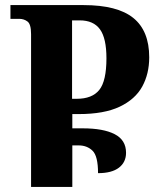

<svg xmlns="http://www.w3.org/2000/svg" viewBox="-20 -734 614 754"><path d="M102 0V-600Q102 -639 88 -649.5Q74 -660 56 -660H21V-714H308Q441 -714 503.5 -663.5Q566 -613 566 -509Q566 -444 538.5 -394Q511 -344 450 -315Q389 -286 289 -286H264V-230H305Q386 -230 430.5 -207Q475 -184 475 -134Q475 -97 447 -75.5Q419 -54 365 -54Q365 -121 343.5 -142Q322 -163 289 -163H264V0ZM263 -346H281Q342 -346 370 -381Q398 -416 398 -505Q398 -584 372.5 -619Q347 -654 293 -654H263Z"/></svg>

Font: Noto Serif Georgian Condensed ExtraBold
Style: Regular
Weight: 800
Width: 3
Designer: Monotype Design Team, Akaki Razmadze
Foundry: Google LLC
Version: Version 2.003; ttfautohint (v1.8.4.7-5d5b)